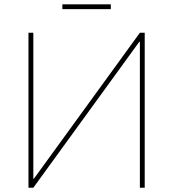

<svg xmlns="http://www.w3.org/2000/svg" viewBox="-20 -881 813 901"><path d="M113.6 0ZM636.4 0V-684.7H633.5L136.4 0H113.6V-727.3H136.4V-42.6H139.2L636.4 -727.3H659.1V0ZM500 -838.1H272.7V-860.8H500Z"/></svg>

Font: Linik Sans Thin
Style: Regular
Weight: 100
Designer: Fonts by Rasmus Andersson / Changes by Cristiano Sobral with parts from Marc Monis
Foundry: rsms
Version: Version 3.020; ttfautohint (v1.6)